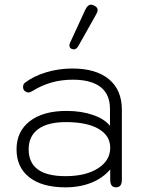

<svg xmlns="http://www.w3.org/2000/svg" viewBox="-20 -794 619 824"><path d="M51 -153Q51 -230 108 -274Q165 -318 266 -318Q328 -318 378 -301Q428 -284 452 -254V-327Q452 -389 411.5 -420.5Q371 -452 292 -452Q198 -452 122 -405Q109 -397 102 -397Q96 -397 88 -402Q79 -408 79 -421Q79 -432 86 -438Q123 -467 177.5 -483.5Q232 -500 290 -500Q392 -500 447.5 -454Q503 -408 503 -323V-22Q503 10 478 10Q453 10 453 -22V-67Q422 -30 372.5 -10Q323 10 261 10Q161 10 106 -33Q51 -76 51 -153ZM453 -160Q453 -212 403 -241Q353 -270 263 -270Q185 -270 144 -240Q103 -210 103 -153Q103 -38 261 -38Q348 -38 400.5 -71.5Q453 -105 453 -160ZM278 -599Q278 -605 281 -611L345 -750Q356 -774 370 -774Q377 -774 384 -770Q399 -763 399 -751Q399 -744 393 -733L316 -596Q308 -582 296 -582L288 -584Q278 -588 278 -599Z"/></svg>

Font: Kodchasan ExtraLight
Style: Regular
Weight: 275
Version: Version 1.000; ttfautohint (v1.6)